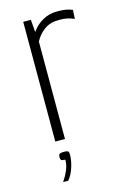

<svg xmlns="http://www.w3.org/2000/svg" viewBox="-102 -524 472 728"><g transform="rotate(-15 134.5 -159.5)"><path d="M64 0V-470H94L98 -421Q115 -446 141 -460.5Q167 -475 198 -475Q220 -475 233 -472.5Q246 -470 258 -465L256 -430Q243 -436 229.5 -439Q216 -442 196 -442Q162 -442 138.5 -425Q115 -408 102 -382V0ZM53 156Q66 137 74.5 117Q83 97 83 76Q70 76 67 72.5Q64 69 64 63Q64 55 66.5 50.5Q69 46 86 46Q100 46 102.5 50Q105 54 105 62Q105 86 96 113Q87 140 73 156Z"/></g></svg>

Font: Smooch Sans Light
Style: Regular
Weight: 300
Designer: Robert E. Leuschke
Foundry: Robert E. Leuschke
Version: Version 1.010; ttfautohint (v1.8.3)